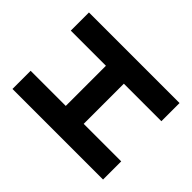

<svg xmlns="http://www.w3.org/2000/svg" viewBox="-184 -929 1136 1136"><g transform="rotate(-45 384.0 -361.0)"><path d="M704 18H552V-296H216V18H64V-740H216V-446H552V-740H704Z"/></g></svg>

Font: SUIT Heavy
Style: Regular
Weight: 900
Designer: Sunn Youn; Korean Glyphs from Source Han Sans (Sandoll Communications; Soo-young Jang, Joo-yeon Kang)
Foundry: Sunn
Version: Version 1.006